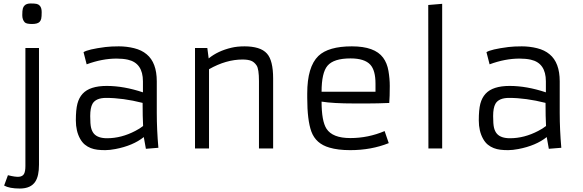

<svg xmlns="http://www.w3.org/2000/svg" viewBox="-20 -859 3371 1111"><path d="M165.5 -720.2Q132.8 -720.2 123.5 -729.5Q108.9 -744.6 108.9 -771.2Q108.9 -797.9 112.1 -809.3Q115.2 -820.8 122.1 -827.1Q133.3 -838.9 157.5 -838.9Q181.6 -838.9 192.1 -836.4Q202.6 -834 209 -827.1Q221.2 -815.4 221.2 -788.8Q221.2 -762.2 218.5 -750.7Q215.8 -739.3 209 -732.4Q197.3 -720.2 165.5 -720.2ZM25.9 154.8Q70.3 166 90.6 163.8Q110.8 161.6 118.9 147.5Q127 133.3 127 101.6V-581.1H205.6V94.2Q205.6 159.2 184.6 191.4Q158.7 231.9 94.7 231.9Q34.7 231.9 3.9 214.8Z M887.2 -206.1Q887.2 -108.9 896.5 -3.9L824.2 2L812 -65.9Q750 -16.1 647.9 3.4Q614.7 9.8 588.9 9.8Q563 9.8 543.2 7.3Q523.4 4.9 505.1 -2.2Q486.8 -9.3 471.2 -22Q455.6 -34.7 443.8 -55.7Q418.9 -100.1 418.9 -162.4Q418.9 -224.6 428 -259Q437 -293.5 458 -316.4Q499.5 -361.8 597.7 -361.8Q695.8 -361.8 807.1 -324.7V-388.2Q807.1 -494.1 719.7 -513.7Q691.4 -520 654.8 -520Q571.3 -520 481.4 -486.8L463.4 -557.1Q488.3 -573.7 590.3 -586.9Q622.6 -590.8 667.7 -590.8Q712.9 -590.8 756.3 -580.1Q799.8 -569.3 828.6 -544.9Q887.2 -496.6 887.2 -388.2ZM805.2 -263.7Q690.9 -292.5 594.2 -292.5Q534.7 -292.5 515.1 -258.3Q502 -234.4 502 -187.5Q502 -140.6 507.1 -119.6Q512.2 -98.6 523.9 -85Q546.9 -59.1 599.6 -59.1Q682.1 -59.1 763.2 -101.6Q788.1 -114.3 808.1 -129.9Q805.2 -182.6 805.2 -263.7Z M1383.3 -514.6Q1288.1 -514.6 1189.5 -458.5V0H1108.4V-581.1H1179.7L1187.5 -521Q1240.7 -564.5 1319.8 -583Q1352.1 -590.8 1395.5 -590.8Q1439 -590.8 1472.2 -580.8Q1505.4 -570.8 1524.9 -548.8Q1560.5 -509.3 1560.5 -404.8V0H1478.5V-389.6Q1478.5 -460 1464.8 -480.2Q1451.2 -500.5 1432.4 -507.6Q1413.6 -514.6 1383.3 -514.6Z M2229.5 -30.8Q2128.4 9.8 2006.3 9.8Q1935.5 9.8 1886.2 -4.9Q1807.6 -27.3 1781.7 -97.7Q1757.8 -163.6 1757.8 -293V-317.9Q1757.8 -472.7 1822.3 -535.2Q1880.4 -590.8 2016.1 -590.8Q2148.4 -590.8 2196.8 -525.4Q2220.2 -493.7 2227.8 -448.5Q2235.4 -403.3 2235.4 -362.3Q2235.4 -298.3 2232.4 -263.2Q2163.6 -260.3 2108.9 -260.3Q2108.9 -260.3 2030.3 -260.3Q1907.2 -260.3 1840.8 -271Q1840.8 -158.7 1869.1 -114.3Q1903.8 -60.1 2007.3 -60.1Q2110.8 -60.1 2205.6 -100.6ZM2152.8 -328.1V-375Q2152.8 -451.7 2123 -484.4Q2089.8 -521 2008.3 -521Q1910.6 -521 1875 -478.5Q1840.8 -438 1840.8 -328.1Z M2458 -830.1 2538.6 -836.9V0H2459Z M3218.8 -206.1Q3218.8 -108.9 3228 -3.9L3155.8 2L3143.6 -65.9Q3081.5 -16.1 2979.5 3.4Q2946.3 9.8 2920.4 9.8Q2894.5 9.8 2874.8 7.3Q2855 4.9 2836.7 -2.2Q2818.4 -9.3 2802.7 -22Q2787.1 -34.7 2775.4 -55.7Q2750.5 -100.1 2750.5 -162.4Q2750.5 -224.6 2759.5 -259Q2768.6 -293.5 2789.6 -316.4Q2831.1 -361.8 2929.2 -361.8Q3027.3 -361.8 3138.7 -324.7V-388.2Q3138.7 -494.1 3051.3 -513.7Q3022.9 -520 2986.3 -520Q2902.8 -520 2813 -486.8L2794.9 -557.1Q2819.8 -573.7 2921.9 -586.9Q2954.1 -590.8 2999.3 -590.8Q3044.4 -590.8 3087.9 -580.1Q3131.3 -569.3 3160.2 -544.9Q3218.8 -496.6 3218.8 -388.2ZM3136.7 -263.7Q3022.5 -292.5 2925.8 -292.5Q2866.2 -292.5 2846.7 -258.3Q2833.5 -234.4 2833.5 -187.5Q2833.5 -140.6 2838.6 -119.6Q2843.8 -98.6 2855.5 -85Q2878.4 -59.1 2931.2 -59.1Q3013.7 -59.1 3094.7 -101.6Q3119.6 -114.3 3139.6 -129.9Q3136.7 -182.6 3136.7 -263.7Z"/></svg>

Font: Armata
Style: Regular
Weight: 400
Designer: Viktoriya Grabowska
Foundry: Viktoriya Grabowska
Version: Version 1.002